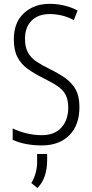

<svg xmlns="http://www.w3.org/2000/svg" viewBox="-20 -740 472 990"><path d="M371.6 -275.9Q389.6 -241.2 389.6 -188.5Q389.6 -94.7 337.4 -42.5Q284.7 9.8 196.3 9.8Q108.4 9.8 45.4 -19V-19.5V-77.1V-78.1L45.9 -77.6Q78.6 -61.5 117.7 -52.2Q157.7 -43 195.3 -43Q260.3 -43 295.9 -81.5Q331.5 -120.1 332 -185.5Q332 -225.1 317.9 -252Q304.7 -277.3 274.4 -297.4Q250 -314 199.2 -339.4Q155.3 -361.3 122.1 -385.3Q89.4 -409.2 70.3 -444.8Q51.3 -481 51.3 -537.6Q51.3 -623.5 103 -671.9Q155.3 -720.2 236.3 -720.2Q277.3 -720.2 314.5 -710.7Q351.6 -701.2 379.4 -686L379.9 -685.5L360.8 -636.7L360.4 -636.2L359.9 -636.7Q328.6 -653.3 296.9 -660.6Q265.6 -667.5 236.8 -667.5H236.3Q176.8 -667.5 142.6 -633.3Q108.9 -599.1 108.9 -539.6Q108.9 -497.1 124 -469.7Q138.7 -442.4 167 -423.3Q195.8 -403.8 236.8 -383.8Q285.6 -359.9 319.8 -335Q354 -309.6 371.6 -275.9ZM173.3 229.5 141.6 204.1Q170.4 154.3 171.4 99.6V54.2H223.1V84.5Q223.1 178.7 173.3 229.5Z"/></svg>

Font: MAUL Condensed Light
Style: Light
Weight: 300
Designer: MAUL
Version: Version 2.137; 2017; ttfautohint (v1.8.3)